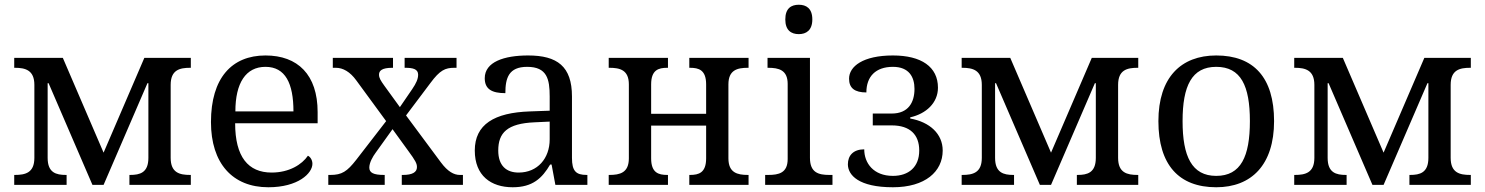

<svg xmlns="http://www.w3.org/2000/svg" viewBox="-20 -780 6265 810"><path d="M40 0H261V-42H258C217 -42 181 -51 181 -114V-429H185L370 0H417L602 -429H606V-114C606 -51 570 -42 529 -42H526V0H785V-42H782C738 -42 700 -51 700 -114V-422C700 -485 738 -494 782 -494H785V-536H589L417 -136L245 -536H40V-494H43C87 -494 125 -484 125 -422V-114C125 -51 87 -42 43 -42H40Z M1112 10C1238 10 1298 -49 1298 -89C1298 -106 1288 -119 1279 -123C1254 -86 1200 -52 1126 -52C1027 -52 972 -118 972 -260H1320V-307C1320 -465 1236 -546 1100 -546C958 -546 870 -451 870 -265C870 -91 961 10 1112 10ZM1218 -310H973C973 -430 1017 -498 1100 -498C1184 -498 1218 -428 1218 -310Z M1365 0H1603V-42H1600C1556 -42 1538 -51 1538 -73C1538 -94 1553 -120 1565 -136L1636 -235L1702 -144C1733 -102 1739 -90 1739 -75C1739 -53 1719 -42 1680 -42H1675V0H1933V-42H1920C1895 -42 1869 -56 1840 -95L1693 -293L1796 -430C1836 -484 1858 -494 1897 -494H1906V-536H1687V-494H1690C1721 -494 1744 -489 1744 -465C1744 -447 1736 -429 1719 -404L1667 -328L1601 -419C1586 -440 1579 -451 1579 -465C1579 -481 1590 -494 1635 -494H1638V-536H1384V-494H1397C1427 -494 1457 -477 1483 -441L1609 -269L1483 -106C1444 -56 1422 -42 1374 -42H1365Z M2143 10C2227 10 2267 -28 2301 -86H2307L2323 0H2458V-42H2455C2410 -42 2393 -58 2393 -114V-373C2393 -500 2331 -546 2208 -546C2107 -546 2025 -519 2025 -450C2025 -404 2055 -387 2112 -387C2112 -451 2126 -498 2204 -498C2288 -498 2299 -446 2299 -373V-313L2216 -310C2065 -305 1983 -255 1983 -145C1983 -39 2051 10 2143 10ZM2168 -52C2116 -52 2082 -81 2082 -145C2082 -220 2120 -259 2235 -264L2299 -267V-192C2299 -112 2248 -52 2168 -52Z M2548 0H2798V-42H2795C2758 -42 2727 -51 2727 -112V-250H2959V-112C2959 -51 2928 -42 2891 -42H2888V0H3138V-42H3135C3091 -42 3053 -51 3053 -112V-424C3053 -485 3091 -494 3135 -494H3138V-536H2888V-494H2891C2928 -494 2959 -485 2959 -424V-300H2727V-424C2727 -485 2758 -494 2795 -494H2798V-536H2548V-494H2551C2595 -494 2633 -485 2633 -424V-112C2633 -51 2595 -42 2551 -42H2548Z M3350 -636C3381 -636 3407 -652 3407 -698C3407 -745 3381 -760 3350 -760C3318 -760 3293 -745 3293 -698C3293 -652 3318 -636 3350 -636ZM3208 0H3492V-42H3479C3434 -42 3397 -51 3397 -114V-536H3218V-494H3221C3265 -494 3303 -485 3303 -426V-109C3303 -50 3265 -42 3221 -42H3208Z M3747 10C3883 10 3957 -56 3957 -145C3957 -215 3903 -265 3820 -280V-285C3887 -300 3937 -346 3937 -410C3937 -498 3867 -546 3747 -546C3621 -546 3562 -500 3562 -448C3562 -408 3586 -390 3635 -390C3635 -457 3674 -498 3747 -498C3815 -498 3838 -455 3838 -405C3838 -348 3812 -301 3742 -301H3662V-251H3742C3819 -251 3858 -212 3858 -145C3858 -75 3813 -38 3747 -38C3665 -38 3626 -92 3626 -150C3580 -150 3557 -124 3557 -87C3557 -41 3603 10 3747 10Z M4037 0H4258V-42H4255C4214 -42 4178 -51 4178 -114V-429H4182L4367 0H4414L4599 -429H4603V-114C4603 -51 4567 -42 4526 -42H4523V0H4782V-42H4779C4735 -42 4697 -51 4697 -114V-422C4697 -485 4735 -494 4779 -494H4782V-536H4586L4414 -136L4242 -536H4037V-494H4040C4084 -494 4122 -484 4122 -422V-114C4122 -51 4084 -42 4040 -42H4037Z M5111 10C5260 10 5355 -85 5355 -269C5355 -453 5269 -546 5111 -546C4962 -546 4867 -453 4867 -269C4867 -85 4953 10 5111 10ZM5111 -38C5008 -38 4969 -120 4969 -269C4969 -418 5008 -498 5111 -498C5215 -498 5253 -418 5253 -269C5253 -120 5215 -38 5111 -38Z M5440 0H5661V-42H5658C5617 -42 5581 -51 5581 -114V-429H5585L5770 0H5817L6002 -429H6006V-114C6006 -51 5970 -42 5929 -42H5926V0H6185V-42H6182C6138 -42 6100 -51 6100 -114V-422C6100 -485 6138 -494 6182 -494H6185V-536H5989L5817 -136L5645 -536H5440V-494H5443C5487 -494 5525 -484 5525 -422V-114C5525 -51 5487 -42 5443 -42H5440Z"/></svg>

Font: Noto Serif
Style: Regular
Weight: 400
Designer: Monotype Design Team
Foundry: Monotype Imaging Inc.
Version: Version 2.015